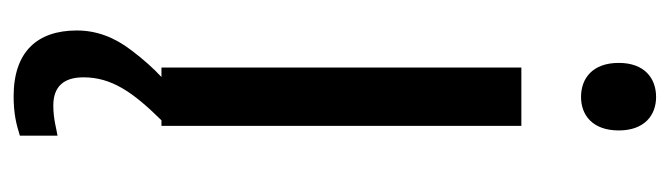

<svg xmlns="http://www.w3.org/2000/svg" viewBox="-376 -402 997 286"><g transform="rotate(90 123.0 -258.5)"><path d="M80.1 -536.1V0H94.2C81.1 12.2 67.9 26.9 54.7 44.4C34.7 70.3 24.9 97.2 24.9 126C24.9 184.6 56.2 220.2 123 220.2C148.4 220.2 164.6 216.3 181.6 210.9V154.8C172.4 156.2 156.7 161.1 136.7 161.1C108.9 161.1 94.7 146 94.7 116.2C94.7 74.7 116.2 43 158.7 0H167V-536.1ZM124 -736.8C96.2 -736.8 73.2 -719.7 73.2 -681.2C73.2 -642.1 96.2 -625 124 -625C150.9 -625 173.8 -642.1 173.8 -681.2C173.8 -719.7 150.9 -736.8 124 -736.8Z"/></g></svg>

Font: Avrile Sans
Style: Regular
Weight: 400
Designer: Monotype Design Team, Google (font), Stefan Peev (BGR Cyrillic), Cristiano Sobral (main changes)
Foundry: The Avrile Sans Project Authors
Version: Version 3.110